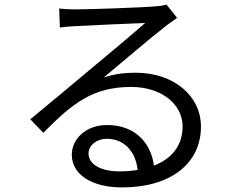

<svg xmlns="http://www.w3.org/2000/svg" viewBox="-20 -774 1040 837"><path d="M366 -105C366 -140 401 -169 446 -169C522 -169 572 -112 580 -33C555 -29 528 -27 499 -27C421 -27 366 -57 366 -105ZM238 -737 241 -654C262 -657 285 -659 307 -660C360 -663 560 -672 613 -674C562 -629 437 -524 381 -478C323 -429 195 -322 112 -254L169 -195C296 -324 385 -395 552 -395C682 -395 776 -321 776 -223C776 -141 731 -83 651 -52C639 -147 572 -229 447 -229C354 -229 293 -168 293 -99C293 -16 376 43 512 43C724 43 856 -61 856 -222C856 -357 737 -457 571 -457C526 -457 478 -452 432 -436C510 -501 646 -617 696 -655C714 -670 734 -683 752 -696L706 -754C696 -751 682 -748 652 -746C599 -741 361 -733 309 -733C289 -733 261 -734 238 -737Z"/></svg>

Font: Source Han Sans TC
Style: Regular
Weight: 400
Designer: Ryoko NISHIZUKA 西塚涼子 (kana, bopomofo & ideographs); Paul D. Hunt (Latin, Greek & Cyrillic); Sandoll Communications 산돌커뮤니
Foundry: Adobe
Version: Version 2.002;hotconv 1.0.116;makeotfexe 2.5.65601